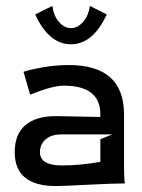

<svg xmlns="http://www.w3.org/2000/svg" viewBox="-20 -625 480 650"><path d="M341.3 -576.2Q294.9 -475.1 220.2 -475.1Q145.5 -475.1 99.1 -576.2L157.2 -605Q161.6 -571.3 179.7 -550.5Q197.8 -529.8 220.2 -529.8Q242.7 -529.8 261.2 -550.8Q279.8 -571.8 284.2 -605ZM29.8 -109.9Q29.8 -170.4 65.7 -201.2Q101.6 -231.9 169.9 -231.9L319.8 -229V-237.8Q319.8 -335 195.8 -335Q157.7 -335 82 -304.7L59.6 -381.8Q75.7 -388.2 121.3 -396.5Q167 -404.8 212.9 -404.8Q398.4 -404.8 399.9 -240.2V-58.1Q399.9 -23.4 402.8 -3.9H396Q361.3 -3.9 276.1 0.5Q190.9 4.9 169.9 4.9Q29.8 4.9 29.8 -109.9ZM115.2 -109.9Q115.2 -64.9 189.9 -64.9Q251.5 -64.9 319.8 -77.1V-153.8L359.9 -169.9H188Q152.8 -169.9 134 -152.8Q115.2 -135.7 115.2 -109.9Z"/></svg>

Font: Nikodecs
Style: Medium
Weight: 500
Version: Version 0.29